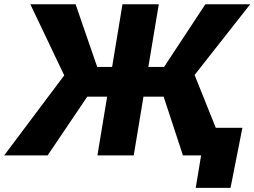

<svg xmlns="http://www.w3.org/2000/svg" viewBox="-42 -748 1224 924"><path d="M722.2 -727.5 671.9 -425.8H747.6L946.3 -727.5H1162.1L894.5 -387.2L1049.8 0H838.4L745.6 -282.7H648.4L601.6 0H426.8L473.6 -282.7H377.9L187 0H-22L267.1 -385.3L104 -727.5H321.8L425.8 -425.8H497.6L547.4 -727.5ZM899.9 156.2 925.8 0H881.3L903.3 -132.8H1124.5L1067.4 156.2Z"/></svg>

Font: Inter Extra Bold
Style: Italic
Weight: 800
Italic angle: -9.39999°
Designer: Rasmus Andersson
Foundry: rsms
Version: Version 4.000;git-3c8e0fc